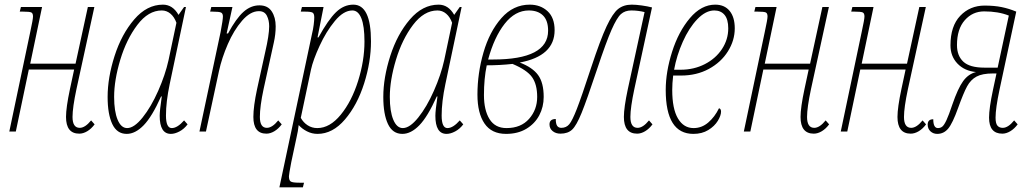

<svg xmlns="http://www.w3.org/2000/svg" viewBox="-20 -566 4428 826"><path d="M264 -63Q264 -103 281 -183L299 -267H104L48 0H20L110 -428Q122 -483 122 -495Q122 -509 114.5 -512.5Q107 -516 79 -516H65L70 -536H161L110 -292H305L358 -536H386L309 -183Q292 -103 292 -63Q292 -16 323 -16Q346 -16 372 -48L387 -31Q373 -12 355.5 -1.5Q338 9 321 9Q264 9 264 -63Z M443 -149Q443 -232 473 -325.5Q503 -419 557.5 -482.5Q612 -546 681 -546Q723 -546 748 -502L772 -536H780L710 -204Q694 -128 694 -69Q694 -15 719 -15Q743 -15 772 -48L787 -31Q772 -11 752 -0.5Q732 10 715 10Q667 10 667 -68Q667 -90 676 -151H673Q634 -64 598 -27Q562 10 525 10Q483 10 463 -32.5Q443 -75 443 -149ZM705 -307 739 -468Q730 -493 713.5 -507Q697 -521 676 -521Q618 -521 571 -459Q524 -397 497.5 -309Q471 -221 471 -149Q471 -87 486 -51Q501 -15 527 -15Q557 -15 593.5 -60.5Q630 -106 660.5 -175Q691 -244 705 -307Z M1070 -63Q1070 -108 1086 -183L1121 -342Q1138 -415 1138 -453Q1138 -479 1128 -498.5Q1118 -518 1094 -518Q1057 -518 1021.5 -477Q986 -436 960 -376Q934 -316 922 -260L866 0H838L929 -428Q939 -481 939 -495Q939 -508 931 -512Q923 -516 894 -516H884L889 -536H980L955 -422H961Q996 -487 1027.5 -515Q1059 -543 1096 -543Q1132 -543 1149 -517Q1166 -491 1166 -453Q1166 -418 1158 -383Q1150 -348 1149 -342L1114 -183Q1098 -108 1098 -63Q1098 -16 1128 -16Q1151 -16 1177 -48L1192 -31Q1178 -12 1160.5 -1.5Q1143 9 1126 9Q1070 9 1070 -63Z M1322 -419Q1327 -439 1329.5 -459Q1332 -479 1332 -491Q1332 -507 1325 -511.5Q1318 -516 1292 -516H1274L1279 -536H1372L1346 -405H1350Q1392 -481 1425.5 -513.5Q1459 -546 1500 -546Q1576 -546 1576 -388Q1576 -300 1546.5 -207Q1517 -114 1464 -52Q1411 10 1346 10Q1322 10 1300.5 -1Q1279 -12 1265 -28Q1262 -1 1256 24L1233 132Q1223 185 1223 192Q1223 210 1231 215Q1239 220 1268 220H1288L1283 240H1182ZM1548 -387Q1548 -454 1534.5 -487.5Q1521 -521 1496 -521Q1458 -521 1420.5 -475.5Q1383 -430 1355 -369Q1327 -308 1318 -267L1274 -59Q1285 -39 1303.5 -27Q1322 -15 1345 -15Q1399 -15 1446 -72.5Q1493 -130 1520.5 -217.5Q1548 -305 1548 -387Z M1629 -149Q1629 -232 1659 -325.5Q1689 -419 1743.5 -482.5Q1798 -546 1867 -546Q1909 -546 1934 -502L1958 -536H1966L1896 -204Q1880 -128 1880 -69Q1880 -15 1905 -15Q1929 -15 1958 -48L1973 -31Q1958 -11 1938 -0.5Q1918 10 1901 10Q1853 10 1853 -68Q1853 -90 1862 -151H1859Q1820 -64 1784 -27Q1748 10 1711 10Q1669 10 1649 -32.5Q1629 -75 1629 -149ZM1891 -307 1925 -468Q1916 -493 1899.5 -507Q1883 -521 1862 -521Q1804 -521 1757 -459Q1710 -397 1683.5 -309Q1657 -221 1657 -149Q1657 -87 1672 -51Q1687 -15 1713 -15Q1743 -15 1779.5 -60.5Q1816 -106 1846.5 -175Q1877 -244 1891 -307Z M2034 -159Q2034 -251 2060 -340.5Q2086 -430 2137 -488Q2188 -546 2259 -546Q2305 -546 2335.5 -518Q2366 -490 2366 -436Q2366 -325 2216 -297Q2271 -276 2295 -243Q2319 -210 2319 -149Q2319 -106 2300 -70Q2281 -34 2244.5 -12Q2208 10 2157 10Q2095 10 2064.5 -34.5Q2034 -79 2034 -159ZM2101 -310Q2338 -310 2338 -434Q2338 -478 2316 -499.5Q2294 -521 2255 -521Q2196 -521 2151 -463.5Q2106 -406 2080 -310ZM2291 -149Q2291 -203 2269 -234Q2247 -265 2185 -291Q2130 -285 2074 -285Q2062 -228 2062 -157Q2062 -92 2086 -53.5Q2110 -15 2159 -15Q2221 -15 2256 -54.5Q2291 -94 2291 -149Z M2664 -63Q2664 -103 2681 -183L2753 -514Q2725 -521 2696 -521Q2669 -521 2651.5 -505.5Q2634 -490 2611 -438Q2588 -386 2549 -269Q2504 -134 2482 -80Q2460 -26 2441.5 -8.5Q2423 9 2391 9Q2371 9 2357.5 -2Q2344 -13 2344 -31Q2344 -54 2371 -54Q2371 -33 2377 -24.5Q2383 -16 2395 -16Q2416 -16 2429 -31.5Q2442 -47 2461.5 -97Q2481 -147 2523 -275Q2563 -396 2589.5 -452.5Q2616 -509 2639.5 -527.5Q2663 -546 2698 -546Q2716 -546 2741 -542.5Q2766 -539 2785 -534L2709 -183Q2692 -103 2692 -63Q2692 -16 2723 -16Q2746 -16 2772 -48L2787 -31Q2773 -12 2755.5 -1.5Q2738 9 2721 9Q2664 9 2664 -63Z M2844 -179Q2844 -257 2871.5 -343.5Q2899 -430 2948 -488Q2997 -546 3057 -546Q3097 -546 3119 -519Q3141 -492 3141 -444Q3141 -392 3111.5 -345Q3082 -298 3029.5 -269.5Q2977 -241 2910 -241H2876Q2872 -207 2872 -179Q2872 -98 2896.5 -56.5Q2921 -15 2964 -15Q2999 -15 3027 -39Q3055 -63 3073 -100Q3077 -100 3079.5 -96Q3082 -92 3082 -86Q3082 -69 3068 -46Q3054 -23 3027 -6.5Q3000 10 2963 10Q2844 10 2844 -179ZM2908 -266Q2965 -266 3012 -290Q3059 -314 3086 -355Q3113 -396 3113 -444Q3113 -483 3097 -502Q3081 -521 3053 -521Q3016 -521 2980 -483.5Q2944 -446 2917.5 -386.5Q2891 -327 2880 -266Z M3424 -63Q3424 -103 3441 -183L3459 -267H3264L3208 0H3180L3270 -428Q3282 -483 3282 -495Q3282 -509 3274.5 -512.5Q3267 -516 3239 -516H3225L3230 -536H3321L3270 -292H3465L3518 -536H3546L3469 -183Q3452 -103 3452 -63Q3452 -16 3483 -16Q3506 -16 3532 -48L3547 -31Q3533 -12 3515.5 -1.5Q3498 9 3481 9Q3424 9 3424 -63Z M3841 -63Q3841 -103 3858 -183L3876 -267H3681L3625 0H3597L3687 -428Q3699 -483 3699 -495Q3699 -509 3691.5 -512.5Q3684 -516 3656 -516H3642L3647 -536H3738L3687 -292H3882L3935 -536H3963L3886 -183Q3869 -103 3869 -63Q3869 -16 3900 -16Q3923 -16 3949 -48L3964 -31Q3950 -12 3932.5 -1.5Q3915 9 3898 9Q3841 9 3841 -63Z M4235 -60Q4235 -100 4252 -180L4267 -250H4252Q4206 -250 4181 -236.5Q4156 -223 4140.5 -194.5Q4125 -166 4102 -102Q4078 -35 4059 -12.5Q4040 10 4012 10Q3995 10 3983 -1Q3971 -12 3971 -30Q3971 -53 3995 -53Q3995 -15 4015 -15Q4026 -15 4034 -21.5Q4042 -28 4052 -49.5Q4062 -71 4077 -116Q4101 -186 4123.5 -217Q4146 -248 4179 -256Q4129 -261 4099 -292.5Q4069 -324 4069 -371Q4069 -454 4111 -498Q4153 -542 4216 -542Q4257 -542 4289 -535.5Q4321 -529 4352 -516L4280 -180Q4263 -100 4263 -60Q4263 -35 4271 -25.5Q4279 -16 4294 -16Q4317 -16 4343 -48L4358 -31Q4344 -12 4326.5 -1.5Q4309 9 4292 9Q4235 9 4235 -60ZM4272 -275 4320 -499Q4275 -517 4214 -517Q4164 -517 4130.5 -479Q4097 -441 4097 -372Q4097 -326 4124.5 -300.5Q4152 -275 4215 -275Z"/></svg>

Font: Noto Serif CondThin
Style: Italic
Weight: 250
Width: 3
Italic angle: -12°
Designer: Monotype Design Team
Foundry: Monotype Imaging Inc.
Version: Version 1.001